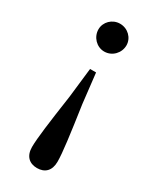

<svg xmlns="http://www.w3.org/2000/svg" viewBox="-197 -599 724 885"><g transform="rotate(30 165.0 -157.0)"><path d="M165 -541C124 -541 91 -508 91 -469C91 -428 124 -393 165 -393C207 -393 240 -428 240 -469C240 -508 207 -541 165 -541ZM165 227C207 227 233 202 233 154C233 108 221 18 199 -133L181 -291H149L131 -133C109 18 97 108 97 154C97 202 124 227 165 227Z"/></g></svg>

Font: Source Han Serif CN SemiBold
Style: Regular
Weight: 600
Designer: Ryoko NISHIZUKA 西塚涼子 (kana & ideographs); Frank Grießhammer (Latin, Greek & Cyrillic); Wenlong ZHANG 张文龙 (bopomofo); San
Foundry: Adobe Systems Incorporated
Version: Version 1.000;PS 1;hotconv 16.6.53;makeotf.lib2.5.65590